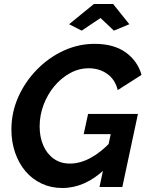

<svg xmlns="http://www.w3.org/2000/svg" viewBox="-20 -934 737 959"><path d="M291 5Q235 5 188 -17Q141 -39 107.5 -78.5Q74 -118 55.5 -171.5Q37 -225 37 -287Q37 -373 71.5 -450Q106 -527 165 -587Q224 -647 298 -681Q372 -715 453 -715Q548 -715 607.5 -672.5Q667 -630 687 -560L568 -484Q555 -537 515.5 -565Q476 -593 423 -593Q374 -593 329.5 -568.5Q285 -544 251 -503Q217 -462 197.5 -410Q178 -358 178 -302Q178 -250 196 -208Q214 -166 248 -141.5Q282 -117 329 -117Q380 -117 432 -145Q484 -173 535 -227L506 -91Q454 -42 401 -18.5Q348 5 291 5ZM533 -264H398L420 -365H669L591 0H477ZM325 -813 449 -914H545L626 -813L549 -781L482 -844L388 -781Z"/></svg>

Font: Raleway Thin
Style: Bold Italic
Weight: 700
Italic angle: -12°
Version: Version 4.026